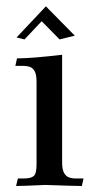

<svg xmlns="http://www.w3.org/2000/svg" viewBox="-20 -603 314 623"><path d="M245.6 0.5Q223.6 0.5 126.5 -2.9Q54.2 0.5 32.2 0.5L38.1 -23.9H57.1Q79.6 -23.9 89.1 -31.5Q98.6 -39.1 98.6 -69.8V-337.4Q98.6 -360.8 92.5 -371.8Q86.4 -382.8 76.9 -386Q67.4 -389.2 57.1 -389.2H29.8L35.2 -413.6Q82 -413.6 181.6 -425.3V-75.7Q181.6 -52.7 188 -41.7Q194.3 -30.8 203.9 -27.3Q213.4 -23.9 223.1 -23.9H251ZM173.3 -475.1 115.2 -534.2 59.6 -475.1 33.7 -481.4 128.9 -582.5 222.7 -487.3Z"/></svg>

Font: Quaaykop
Style: Regular
Weight: 400
Designer: Tup Wanders
Foundry: Free font, DO NOT SELL
Version: Version 1.00;July 31, 2023;FontCreator 11.5.0.2430 64-bit